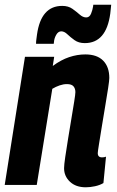

<svg xmlns="http://www.w3.org/2000/svg" viewBox="-26 -785 498 815"><path d="M80 -544H204L198 -505Q233 -531 267.5 -542.5Q302 -554 336 -554Q386 -554 412 -527.5Q438 -501 438 -454Q438 -444 433 -411Q428 -378 420.5 -334Q413 -290 406 -246.5Q399 -203 394 -172Q389 -141 389 -135Q389 -117 407 -117Q410 -117 414.5 -117.5Q419 -118 424 -120L413 -8Q398 1 377.5 5.5Q357 10 338 10Q296 10 271 -13.5Q246 -37 246 -71Q246 -85 251 -119Q256 -153 263 -196Q270 -239 277 -281Q284 -323 289 -354Q294 -385 294 -394Q294 -409 286 -418.5Q278 -428 258 -428Q243 -428 227 -422.5Q211 -417 196 -408L130 0H-6ZM127 -599Q127 -609 128.5 -619Q130 -629 131 -638Q148 -760 238 -760Q264 -760 281.5 -747.5Q299 -735 312.5 -723Q326 -711 340 -711Q354 -711 360.5 -727Q367 -743 369 -757Q370 -761 370 -765H446Q445 -755 444 -745.5Q443 -736 442 -727Q425 -602 334 -602Q308 -602 290.5 -614.5Q273 -627 260 -639.5Q247 -652 234 -652Q221 -652 212.5 -637Q204 -622 203 -606Q203 -605 202.5 -602Q202 -599 202 -599Z"/></svg>

Font: Georama SemiCondensed
Style: Bold Italic
Weight: 700
Width: 4
Italic angle: -9°
Designer: Jean-Baptiste Levee
Foundry: Production Type
Version: Version 1.000